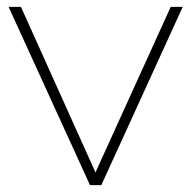

<svg xmlns="http://www.w3.org/2000/svg" viewBox="-20 -539 557 559"><path d="M242 0 5 -519H41L258 -37L477 -519H512L275 0Z"/></svg>

Font: Montserrat ExtraLight
Style: Regular
Weight: 200
Designer: Julieta Ulanovsky
Foundry: Julieta Ulanovsky
Version: Version 9.000; ttfautohint (v1.8.4.7-5d5b)